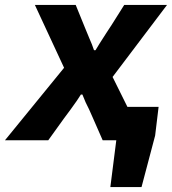

<svg xmlns="http://www.w3.org/2000/svg" viewBox="-68 -567 695 776"><path d="M402 0H347L308 -89L292 -125Q278 -151 265 -185H259Q247 -165 217 -124Q203 -106 191 -89L127 0H-48L191 -293L73 -547H238L275 -456Q290 -419 294 -410Q299 -399 303.5 -387.5Q308 -376 312 -364H318Q329 -383 362 -434L383 -466L434 -547H607L387 -256L447 -135H573L559 -19L504 189H378Z"/></svg>

Font: Nebula Sans Bold
Style: Regular
Weight: 700
Italic angle: -9°
Designer: Paul D. Hunt for Adobe (as Source Sans)
Foundry: Nebula Entertainment & Broadcasting LLC
Version: Version 1.010